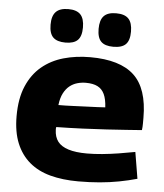

<svg xmlns="http://www.w3.org/2000/svg" viewBox="-54 -810 742 868"><g transform="rotate(5 317.0 -376.0)"><path d="M333 10Q262 10 206 -5Q150 -20 111 -53Q72 -86 51 -137Q30 -188 30 -260Q30 -340 54 -396Q78 -452 120 -487Q162 -522 218 -538Q274 -554 339 -554Q474 -554 538 -494.5Q602 -435 602 -302Q602 -292 602 -276Q602 -260 600 -246Q572 -244 531.5 -241Q491 -238 441 -235Q391 -232 333.5 -229.5Q276 -227 213 -226Q212 -223 212 -220Q212 -217 212 -213Q213 -181 228.5 -160.5Q244 -140 277 -129.5Q310 -119 361 -119Q394 -119 430.5 -122.5Q467 -126 504.5 -132Q542 -138 579 -145L599 -25Q560 -14 518 -6Q476 2 430.5 6Q385 10 333 10ZM214 -326Q247 -326 279 -327.5Q311 -329 339.5 -330Q368 -331 390 -332Q412 -333 426 -334Q424 -371 413.5 -393.5Q403 -416 382.5 -426.5Q362 -437 329 -437Q309 -437 290 -431.5Q271 -426 255.5 -413.5Q240 -401 229 -380Q218 -359 214 -326ZM438 -610Q400 -610 382.5 -627.5Q365 -645 365 -685Q365 -725 382.5 -743.5Q400 -762 438 -762Q477 -762 494.5 -743.5Q512 -725 512 -685Q512 -645 494.5 -627.5Q477 -610 438 -610ZM221 -610Q183 -610 165 -627.5Q147 -645 147 -685Q147 -725 165 -743.5Q183 -762 221 -762Q259 -762 276.5 -743.5Q294 -725 294 -685Q294 -645 276.5 -627.5Q259 -610 221 -610Z"/></g></svg>

Font: Georama SemiExpanded
Style: Bold
Weight: 700
Width: 6
Designer: Jean-Baptiste Levee
Foundry: Production Type
Version: Version 1.001